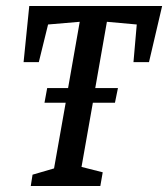

<svg xmlns="http://www.w3.org/2000/svg" viewBox="-20 -623 563 643"><path d="M479 -415H427L438 -541L338 -550L299 -328H375L365 -279H291L253 -64L324 -46L316 0H83L89 -38L161 -59L200 -279H129L138 -328H208L247 -550L141 -541L110 -415H59L78 -603H523Z"/></svg>

Font: Grenze
Style: Italic
Weight: 400
Italic angle: -10°
Designer: Renata Polastri
Foundry: Omnibus-Type
Version: Version 1.002; ttfautohint (v1.8)